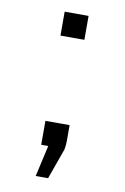

<svg xmlns="http://www.w3.org/2000/svg" viewBox="-72 -517 436 672"><g transform="rotate(10 146.5 -181.0)"><path d="M103 -388V-473H188V-388ZM103 0V-85H189V-28Q189 -14 186 2Q170 47 147 111H103L128 0Z"/></g></svg>

Font: Coval
Style: ExtraLight
Weight: 250
Foundry: Context Ltd
Version: Version 001.000